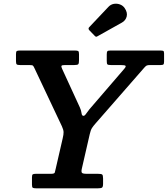

<svg xmlns="http://www.w3.org/2000/svg" viewBox="-20 -1025 913 1045"><path d="M658.5 -981Q649 -995 632.5 -1001Q616 -1007 599 -1003.8Q582 -1000.5 570 -987.5L466 -877.5Q458 -869.5 466 -860.5L495 -830.5Q500 -825 503.5 -825Q507 -825 513 -829L643.5 -902Q664 -913.5 669.5 -935.2Q675 -957 658.5 -981ZM154 -20Q154 -5.5 158.8 -2.8Q163.5 0 178 0H512Q529 0 535 -3.8Q541 -7.5 541 -25V-53.5Q541 -71.5 536 -75.2Q531 -79 513 -79H452.5Q430 -79 425.8 -84.8Q421.5 -90.5 425.5 -107.5L468.5 -295Q473.5 -317 480.5 -328Q487.5 -339 499.5 -352.5L765.5 -657Q772.5 -665 777.8 -668Q783 -671 798.5 -671H854Q866 -671 869.5 -674.5Q873 -678 873 -690.5V-733.5Q873 -745.5 868.8 -747.8Q864.5 -750 852.5 -750H581Q567.5 -750 564.2 -746Q561 -742 561 -728V-694Q561 -678.5 564.5 -674.8Q568 -671 583.5 -671H636Q660.5 -671 663.5 -666.5Q666.5 -662 655.5 -649.5L467 -430.5Q457 -418.5 449 -406.5Q441 -394.5 434.5 -394.5Q425.5 -394.5 423.8 -409.2Q422 -424 414.5 -440.5L318 -650.5Q312.5 -662.5 314.8 -666.8Q317 -671 334 -671H384.5Q402 -671 406 -675.5Q410 -680 410 -697.5V-730Q410 -743.5 406 -746.8Q402 -750 388.5 -750H88.5Q75.5 -750 71.2 -747Q67 -744 67 -730.5V-692.5Q67 -678 71.2 -674.5Q75.5 -671 89.5 -671H138.5Q155.5 -671 159.2 -667.8Q163 -664.5 168 -653L317 -337.5Q325.5 -319 326 -306.2Q326.5 -293.5 321 -271L283.5 -108Q280 -93.5 278.2 -86.2Q276.5 -79 257.5 -79H175Q162.5 -79 158.2 -76Q154 -73 154 -59.5Z"/></svg>

Font: Besley SemiBold
Style: Italic
Weight: 600
Italic angle: -13°
Designer: Owen Earl
Foundry: indestructible type*
Version: Version 2.001